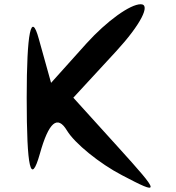

<svg xmlns="http://www.w3.org/2000/svg" viewBox="-20 -867 829 906"><path d="M106 -406C106 -71 125 11 168 -141C210 -291 251 -326 296 -251C332 -191 450 -95 556 -40C739 56 738 49 538 -172L326 -406L529 -626C643 -750 693 -847 644 -847C594 -847 484 -768 388 -662L221 -476L163 -684C127 -816 106 -715 106 -406Z"/></svg>

Font: Venom Sans
Style: Regular
Weight: 400
Version: Version 1.001